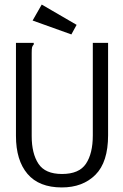

<svg xmlns="http://www.w3.org/2000/svg" viewBox="-20 -811 540 842"><path d="M251 11Q151 11 100.5 -48.5Q50 -108 50 -215V-623H128V-616Q122 -610 120.5 -603Q119 -596 119 -579V-214Q119 -138 148.5 -93Q178 -48 252 -48Q327 -48 357 -93Q387 -138 387 -217V-623H454V-218Q454 -100 398.5 -44.5Q343 11 251 11ZM293 -660 123 -721 163 -791 316 -702Z"/></svg>

Font: Inconsolata Nerd Font Mono
Style: Regular
Weight: 400
Monospace: yes
Designer: Raph Levien, Cyreal, Brenton Simpson
Foundry: Raph Levien, Cyreal, Google
Version: Version 3.000; ttfautohint (v1.8.3);Nerd Fonts 3.0.2